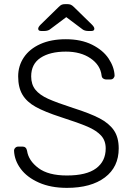

<svg xmlns="http://www.w3.org/2000/svg" viewBox="-20 -900 645 930"><path d="M514 -515H494Q487 -515 480 -519.5Q473 -524 472 -535Q466 -585 418.5 -617.5Q371 -650 299 -650Q222 -650 176.5 -620Q131 -590 131 -530Q131 -491 151.5 -465.5Q172 -440 213 -421.5Q254 -403 334 -377Q416 -351 462 -327Q508 -303 531.5 -269Q555 -235 555 -181Q555 -91 488 -40.5Q421 10 304 10Q226 10 168.5 -15.5Q111 -41 80.5 -82Q50 -123 48 -170Q48 -178 54 -184Q60 -190 69 -190H89Q107 -190 111 -170Q118 -122 166 -86Q214 -50 304 -50Q399 -50 445.5 -84.5Q492 -119 492 -181Q492 -219 469.5 -243.5Q447 -268 404 -286.5Q361 -305 274 -333Q197 -358 153.5 -382Q110 -406 89 -441Q68 -476 68 -530Q68 -581 95.5 -622Q123 -663 175 -686.5Q227 -710 299 -710Q373 -710 426 -683.5Q479 -657 506 -616.5Q533 -576 535 -535Q535 -527 529.5 -521Q524 -515 514 -515ZM338 -866 425 -781Q437 -769 437 -761Q437 -750 423 -750H406Q399 -750 392 -752Q385 -754 381 -757L301 -817L221 -757Q217 -754 210 -752Q203 -750 196 -750H179Q165 -750 165 -761Q165 -769 177 -781L264 -866Q273 -875 279.5 -877.5Q286 -880 296 -880H306Q315 -880 322 -877.5Q329 -875 338 -866Z"/></svg>

Font: Rubik
Style: Regular
Weight: 300
Designer: Hubert & Fischer
Foundry: Hubert & Fischer
Version: Version 1.100